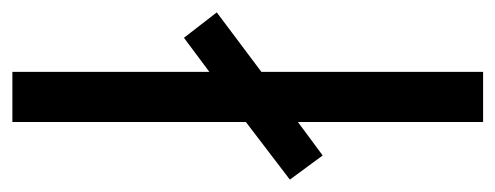

<svg xmlns="http://www.w3.org/2000/svg" viewBox="-285 -535 800 310"><g transform="rotate(-90 115.0 -380.0)"><path d="M73 0V-299L19 -259L-20 -312L73 -383V-760H154V-442L209 -483L250 -430L154 -358V0Z"/></g></svg>

Font: Noto Sans Lao ExtraCondensed
Style: Regular
Weight: 400
Width: 2
Designer: Monotype Design Team
Foundry: Monotype Imaging Inc.
Version: Version 2.004; ttfautohint (v1.8.4.7-5d5b)